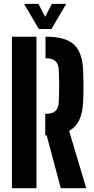

<svg xmlns="http://www.w3.org/2000/svg" viewBox="-20 -994 496 1014"><path d="M301 0 226.5 -279H219V-393H225Q287 -393 290 -451Q295 -539.5 290 -628Q287 -686 225 -686H220.5V-800H225Q326 -800 370.8 -758.5Q415.5 -717 419 -621.5Q421 -573 421 -538Q421 -503 419 -457.5Q415 -340.5 345 -303L435.5 0ZM43 0V-800H172.5V0ZM185 -841 107 -973.5H183L218.5 -905L254 -973.5H329.5L252 -841Z"/></svg>

Font: Big Shoulders Stencil Display ExtraBold
Style: Regular
Weight: 800
Designer: Patric King
Foundry: XO Type Co
Version: Version 1.000